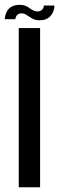

<svg xmlns="http://www.w3.org/2000/svg" viewBox="-38 -794 251 814"><path d="M41.5 0H132V-675H41.5ZM129 -708Q145 -708 155.8 -712.2Q166.5 -716.5 173.5 -723.5Q180.5 -730.5 184.8 -738.8Q189 -747 191 -755.5Q193 -764 192.5 -770.5H148Q148 -765.5 145.2 -759.5Q142.5 -753.5 136.5 -749.5Q130.5 -745.5 122 -745.5Q112 -745.5 103.8 -749.5Q95.5 -753.5 87.5 -759.5Q79.5 -765.5 69.8 -769.5Q60 -773.5 46.5 -773.5Q31.5 -773.5 20.2 -769.8Q9 -766 1.8 -759.2Q-5.5 -752.5 -9.5 -744.2Q-13.5 -736 -15.5 -727.8Q-17.5 -719.5 -18 -712.5H27Q27.5 -717.5 30 -723.5Q32.5 -729.5 38.5 -733.5Q44.5 -737.5 54 -737.5Q62.5 -737.5 70.5 -733Q78.5 -728.5 86.8 -722.8Q95 -717 105 -712.5Q115 -708 129 -708Z"/></svg>

Font: Anybody Condensed
Style: Regular
Weight: 400
Width: 3
Designer: Tyler Finck
Foundry: Etcetera Type Company
Version: Version 1.113;gftools[0.9.25]